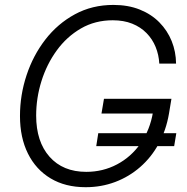

<svg xmlns="http://www.w3.org/2000/svg" viewBox="-20 -758 766 788"><path d="M331.5 10.3Q248 10.3 187.7 -25.9Q127.4 -62 94.7 -127.7Q62 -193.4 62 -281.7Q62 -367.7 88.9 -449Q115.7 -530.3 166 -595.5Q216.3 -660.6 287.1 -699.2Q357.9 -737.8 445.3 -737.8Q505.9 -737.8 553.5 -718.8Q601.1 -699.7 634 -666.3Q667 -632.8 684.6 -589.4Q702.1 -545.9 702.6 -497.1H633.8Q631.8 -533.2 618.7 -565.4Q605.5 -597.7 581.3 -622.3Q557.1 -647 522.5 -660.9Q487.8 -674.8 442.9 -674.8Q370.1 -674.8 312 -641.1Q253.9 -607.4 212.9 -551Q171.9 -494.6 150.1 -425Q128.4 -355.5 128.4 -283.7Q128.4 -176.8 183.3 -114.7Q238.3 -52.7 334 -52.7Q402.3 -52.7 460.2 -83.3Q518.1 -113.8 556.9 -169.2Q595.7 -224.6 607.9 -297.9L628.9 -292H396.5L406.7 -352.5H683.6L673.3 -290.5Q661.6 -223.1 631.3 -167.7Q601.1 -112.3 555.4 -72.5Q509.8 -32.7 452.9 -11.2Q396 10.3 331.5 10.3ZM375 -158.2 383.3 -211.4H703.6L694.8 -158.2Z"/></svg>

Font: Inter 24pt Light
Style: Italic
Weight: 300
Italic angle: -9.3988°
Designer: Rasmus Andersson
Foundry: rsms
Version: Version 4.001;git-66647c0bb